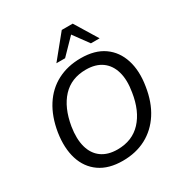

<svg xmlns="http://www.w3.org/2000/svg" viewBox="-212 -1095 1200 1262"><g transform="rotate(-30 388.0 -464.0)"><path d="M78 -366Q96 -477 146 -555Q196 -633 274 -673.5Q352 -714 451 -714Q558 -714 625.5 -666.5Q693 -619 720 -534.5Q747 -450 729 -340Q712 -229 661.5 -151Q611 -73 533.5 -32Q456 9 356 9Q250 9 182 -38.5Q114 -86 87.5 -170.5Q61 -255 78 -366ZM175 -356Q161 -268 178.5 -204.5Q196 -141 243 -107Q290 -73 363 -73Q475 -73 543.5 -146.5Q612 -220 632 -350Q647 -438 629 -501Q611 -564 564 -598Q517 -632 443 -632Q332 -632 264.5 -559.5Q197 -487 175 -356ZM297 -765 437 -937H520L625 -765H559L475 -880L363 -765Z"/></g></svg>

Font: Mulish ExtraLight Medium
Style: Italic
Weight: 500
Italic angle: -9°
Version: Version 3.603